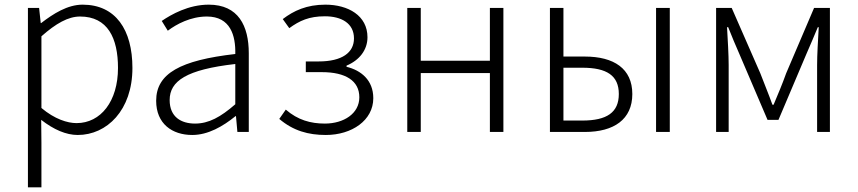

<svg xmlns="http://www.w3.org/2000/svg" viewBox="-20 -567 3685 825"><path d="M100 238H158V46L157 -52C211 -10 264 13 314 13C439 13 549 -93 549 -275C549 -439 477 -547 335 -547C270 -547 209 -508 157 -468H155L148 -533H100ZM309 -38C270 -38 215 -55 158 -103V-411C220 -466 273 -496 324 -496C443 -496 487 -403 487 -275C487 -132 413 -38 309 -38Z M806 13C874 13 938 -24 992 -68H994L1000 0H1049V-338C1049 -456 1004 -547 877 -547C790 -547 716 -505 675 -477L701 -435C738 -463 799 -496 869 -496C970 -496 993 -414 991 -335C756 -308 651 -252 651 -134C651 -35 720 13 806 13ZM818 -36C759 -36 709 -64 709 -137C709 -219 781 -268 991 -292V-119C928 -64 877 -36 818 -36Z M1380 13C1492 13 1584 -50 1584 -145C1584 -223 1531 -265 1469 -280V-285C1524 -308 1559 -352 1559 -407C1559 -500 1476 -547 1378 -547C1298 -547 1242 -521 1195 -485L1223 -446C1267 -478 1308 -497 1376 -497C1447 -497 1501 -467 1501 -402C1501 -341 1450 -303 1349 -303H1294V-257H1363C1465 -257 1524 -220 1524 -149C1524 -79 1457 -36 1376 -36C1315 -36 1260 -51 1208 -96L1180 -56C1240 -5 1305 13 1380 13Z M1730 0H1788V-253H2085V0H2143V-533H2085V-306H1788V-533H1730Z M2343 0H2493C2618 0 2697 -54 2697 -163C2697 -272 2618 -324 2493 -324H2401V-533H2343ZM2401 -49V-276H2482C2588 -276 2639 -242 2639 -163C2639 -84 2588 -49 2482 -49ZM2799 0H2858V-533H2799Z M3057 0H3111V-288C3111 -331 3107 -397 3104 -450H3109C3124 -411 3141 -372 3157 -335L3278 -52H3325L3445 -335C3461 -372 3478 -411 3494 -450H3498C3495 -397 3491 -331 3491 -288V0H3546V-533H3478L3358 -252C3342 -207 3323 -162 3304 -117H3299C3283 -162 3264 -207 3247 -252L3124 -533H3057Z"/></svg>

Font: Noto Sans T Chinese Light
Style: Regular
Weight: 300
Designer: Ryoko NISHIZUKA (kana & ideographs); Paul D. Hunt (Latin, Greek & Cyrillic); Wenlong ZHANG (bopomofo); Sandoll Communica
Foundry: Adobe Systems Incorporated
Version: Version 1.000;PS 1;hotconv 1.0.78;makeotf.lib2.5.61930